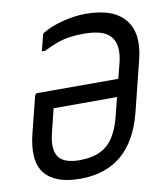

<svg xmlns="http://www.w3.org/2000/svg" viewBox="-83 -790 765 876"><g transform="rotate(-10 300.0 -351.5)"><path d="M373 -720Q500 -720 553.5 -655Q607 -590 577 -472L519 -239Q455 17 219 17Q103 17 55.5 -42Q8 -101 39 -225L81 -392Q84 -402 94 -402H468L486 -472Q507 -556 470 -596Q453 -615 422 -623.5Q391 -632 348 -632Q313 -632 284 -628Q255 -624 226.5 -614Q198 -604 162 -586H146Q151 -605 156 -623.5Q161 -642 165 -660Q167 -665 171 -668Q209 -691 265 -705.5Q321 -720 373 -720ZM230 -67Q314 -67 359.5 -107.5Q405 -148 427 -238L448 -321H154L127 -211Q107 -131 138 -96Q165 -67 230 -67Z"/></g></svg>

Font: Recursive Mn Lnr St
Style: Italic
Weight: 400
Italic angle: -15°
Monospace: yes
Version: Version 1.079;hotconv 1.0.112;makeotfexe 2.5.65598; ttfautoh